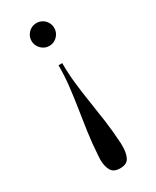

<svg xmlns="http://www.w3.org/2000/svg" viewBox="-198 -585 714 879"><g transform="rotate(-30 159.0 -146.0)"><path d="M161.5 238Q126.5 238 114 215Q101.5 192 101.5 157.5Q101.5 153 102 148.5Q102.5 144 102.5 139Q106.5 73 114.8 15.2Q123 -42.5 131.5 -96.2Q140 -150 146 -203Q152 -256 152 -312H171.5Q171.5 -256 177.5 -203Q183.5 -150 192 -96.2Q200.5 -42.5 208.5 15.2Q216.5 73 220.5 139Q220.5 144 220.5 148.5Q220.5 153 220.5 157.5Q220.5 192 208.8 215Q197 238 161.5 238ZM160.5 -409.5Q144 -409.5 130.5 -417.8Q117 -426 108.8 -439.8Q100.5 -453.5 100.5 -470Q100.5 -486.5 108.8 -500.2Q117 -514 130.5 -522Q144 -530 160.5 -530Q177 -530 190.8 -522Q204.5 -514 212.5 -500.2Q220.5 -486.5 220.5 -470Q220.5 -453.5 212.5 -439.8Q204.5 -426 190.8 -417.8Q177 -409.5 160.5 -409.5Z"/></g></svg>

Font: Bodoni Moda 11pt
Style: Regular
Weight: 400
Version: Version 2.004